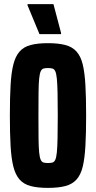

<svg xmlns="http://www.w3.org/2000/svg" viewBox="-20 -906 467 934"><path d="M213 8Q163 8 129 -1Q95 -10 75 -33Q55 -56 45 -95.5Q35 -135 31.5 -196Q28 -257 28 -344Q28 -431 31.5 -492Q35 -553 45 -592.5Q55 -632 75 -655Q95 -678 129 -687Q163 -696 213 -696Q264 -696 298 -687Q332 -678 352.5 -655Q373 -632 382.5 -592.5Q392 -553 395.5 -492Q399 -431 399 -344Q399 -257 395.5 -196Q392 -135 382.5 -95.5Q373 -56 352.5 -33Q332 -10 298 -1Q264 8 213 8ZM213 -113Q227 -113 235.5 -115.5Q244 -118 249 -129Q254 -140 256.5 -164.5Q259 -189 260 -233Q261 -277 261 -344Q261 -411 260 -455Q259 -499 256.5 -523.5Q254 -548 249 -559Q244 -570 235.5 -572.5Q227 -575 213 -575Q200 -575 191.5 -572.5Q183 -570 178 -559Q173 -548 170.5 -523.5Q168 -499 167.5 -455.5Q167 -412 167 -344Q167 -277 167.5 -233Q168 -189 170.5 -164.5Q173 -140 178 -129Q183 -118 191.5 -115.5Q200 -113 213 -113ZM172 -740 114 -880V-886H240L277 -746V-740Z"/></svg>

Font: Saira ExtraCondensed ExtraBold
Style: Regular
Weight: 800
Width: 2
Designer: Hector Gatti with collaboration of the Omnibus-Type team
Foundry: Omnibus-Type
Version: Version 1.101